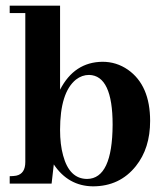

<svg xmlns="http://www.w3.org/2000/svg" viewBox="-20 -655 583 685"><path d="M311.5 9.8Q407.2 9.8 464.8 -62.5Q515.6 -126 515.6 -223.6Q515.6 -350.6 436.5 -406.2Q395.5 -434.6 345.7 -434.6Q245.1 -433.6 194.3 -335V-634.8H14.6V-608.4H70.3V-77.1Q70.3 -35.2 38.1 -28.3Q27.3 -26.4 14.6 -26.4V0H164.1L171.9 -68.4Q223.6 8.8 311.5 9.8ZM297.9 -387.7Q381.8 -385.7 381.8 -210Q380.9 -17.6 291 -16.6Q227.5 -16.6 205.1 -100.6Q194.3 -139.6 194.3 -191.4Q194.3 -325.2 251 -371.1Q272.5 -387.7 297.9 -387.7Z"/></svg>

Font: Abhaya Libre ExtraBold
Style: Regular
Weight: 800
Designer: Pushpananda Ekanayake, Sol Matas, Pathum Egodawatta
Foundry: Mooniak
Version: Version 1.050 ; ttfautohint (v1.6)